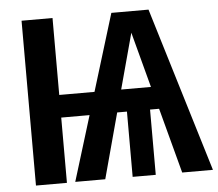

<svg xmlns="http://www.w3.org/2000/svg" viewBox="-50 -747 913 803"><g transform="rotate(-5 406.0 -345.0)"><path d="M683 0 610 -274H572V0H475V-274H434L360 0H234L318 -273H199V1H69V-691H199V-368H347L446 -691H602L812 0ZM459 -368H584L522 -601Z"/></g></svg>

Font: Fira Sans Condensed Medium
Style: Regular
Weight: 500
Width: 3
Designer: Carrois Corporate & Edenspiekermann AG
Foundry: Carrois Corporate GbR & Edenspiekermann AG
Version: Version 4.203;PS 004.203;hotconv 1.0.88;makeotf.lib2.5.64775